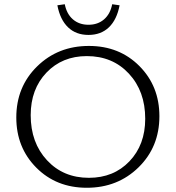

<svg xmlns="http://www.w3.org/2000/svg" viewBox="-20 -881 830 907"><path d="M545 -856 510 -861Q501 -815 471.5 -789.5Q442 -764 398 -764Q354 -764 324.5 -789.5Q295 -815 286 -861L251 -856Q264 -788 301.5 -752Q339 -716 398 -716Q457 -716 494.5 -752Q532 -788 545 -856ZM390 6Q246 6 151.5 -89Q57 -184 57 -326Q57 -471 155.5 -567.5Q254 -664 400 -664Q544 -664 638.5 -569Q733 -474 733 -332Q733 -187 634.5 -90.5Q536 6 390 6ZM400 -41Q517 -41 591.5 -119Q666 -197 666 -320Q666 -450 589 -533Q512 -616 390 -616Q274 -616 199.5 -538Q125 -460 125 -337Q125 -207 202 -124Q279 -41 400 -41Z"/></svg>

Font: EauTestSC Semilight
Style: Regular
Weight: 300
Designer: Christian Thalmann (Catharsis Fonts)
Version: Version 0.001;PS 000.001;hotconv 1.0.88;makeotf.lib2.5.64775